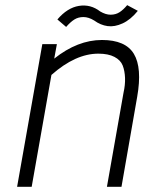

<svg xmlns="http://www.w3.org/2000/svg" viewBox="-20 -720 624 740"><path d="M342.8 -641.1Q321.3 -654.3 301.5 -654.3Q281.7 -654.3 266.6 -644.8Q251.5 -635.3 234.9 -616.2L201.2 -645Q239.3 -689.9 284.2 -697.3Q329.1 -704.6 366.2 -675.8Q387.7 -663.1 407 -663.3Q426.3 -663.6 440.7 -672.9Q455.1 -682.1 470.2 -700.2L511.2 -678.2Q483.4 -644 452.6 -629.9Q421.9 -615.7 394.8 -619.4Q367.7 -623 342.8 -641.1ZM373 -565.9Q463.9 -565.9 496.1 -512.2Q528.3 -458.5 508.8 -347.2L448.2 0H392.1L456.1 -362.8Q462.9 -392.6 461.9 -419.7Q460.9 -446.8 452.9 -467.5Q444.8 -488.3 421.1 -500.7Q397.5 -513.2 358.9 -513.2Q271 -513.2 178.2 -431.2L102.1 0H45.9L143.1 -549.8H199.2L189 -494.1Q279.3 -565.9 373 -565.9Z"/></svg>

Font: Stilu Light
Style: Italic
Weight: 300
Italic angle: -10°
Designer: Genilson Lima Santos
Foundry: Genilson Lima Santos
Version: Version 1.200;PS 001.200;hotconv 1.0.88;makeotf.lib2.5.64775